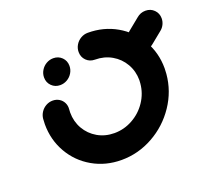

<svg xmlns="http://www.w3.org/2000/svg" viewBox="-97 -646 838 770"><g transform="rotate(-20 322.0 -261.0)"><path d="M119.6 -413.3Q119.6 -429.6 128 -443.5Q136.3 -457.4 150.4 -465.6Q164.4 -473.7 180.4 -473.7Q202.2 -473.7 216.9 -459.1Q231.5 -444.4 231.5 -423Q231.5 -406.7 223.1 -392.8Q214.8 -378.9 200.7 -370.7Q186.7 -362.6 170.7 -362.6Q148.9 -362.6 134.3 -377.2Q119.6 -391.9 119.6 -413.3ZM284.8 -461.9Q284.8 -478.1 293.1 -492Q301.5 -505.9 315.6 -514.1Q329.6 -522.2 345.6 -522.2Q413 -522.2 468.1 -490.6Q523.3 -458.9 555 -404.1Q586.7 -349.3 586.7 -283Q586.7 -271.5 585.6 -259.3Q579.3 -187.8 538.7 -127.4Q498.1 -67 434.6 -31.7Q371.1 3.7 299.6 3.7Q231.9 3.7 176.7 -28Q121.5 -59.6 90 -114.6Q58.5 -169.6 58.5 -235.9Q58.5 -247.8 59.6 -259.3Q61.1 -274.4 69.6 -287.2Q78.1 -300 91.5 -307.4Q104.8 -314.8 120 -314.8Q135.2 -314.8 147.4 -307.4Q159.6 -300 165.9 -287.2Q172.2 -274.4 170.7 -259.3Q170 -250.4 170 -245.6Q170 -207.4 188.1 -175.7Q206.3 -144.1 238.1 -125.7Q270 -107.4 309.3 -107.4Q350.7 -107.4 387.4 -127.8Q424.1 -148.1 447.4 -183Q470.7 -217.8 474.4 -259.3Q475.2 -268.1 475.2 -273Q475.2 -311.1 457 -342.8Q438.9 -374.4 407 -392.8Q375.2 -411.1 335.9 -411.1Q314.1 -411.1 299.4 -425.7Q284.8 -440.4 284.8 -461.9ZM535.9 -376.3Q514.1 -376.3 499.4 -390.9Q484.8 -405.6 484.8 -427Q484.8 -440.7 490.9 -453Q497 -465.2 507.4 -473.3L555.2 -512.2Q571.5 -526.3 593 -526.3Q614.8 -526.3 629.4 -511.7Q644.1 -497 644.1 -475.6Q644.1 -461.9 638 -449.6Q631.9 -437.4 621.5 -429.3L573.7 -390.4Q557.4 -376.3 535.9 -376.3Z"/></g></svg>

Font: 26F Galaxy Sans Black
Style: Italic
Weight: 900
Italic angle: -5°
Designer: C₂₉H₂₅N₃O₅
Version: Version 1.200